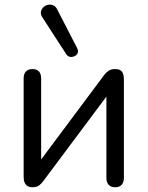

<svg xmlns="http://www.w3.org/2000/svg" viewBox="-20 -785 624 812"><path d="M117 7Q106 7 97.5 2.5Q89 -2 84.5 -12Q80 -22 80 -37V-453Q80 -473 90 -483Q100 -493 117 -493Q135 -493 144.5 -483Q154 -473 154 -453V-77H129L420 -467Q428 -478 439 -485.5Q450 -493 467 -493Q479 -493 487 -489Q495 -485 499.5 -475.5Q504 -466 504 -450V-33Q504 -14 494.5 -3.5Q485 7 467 7Q449 7 439.5 -3.5Q430 -14 430 -33V-410H455L163 -19Q156 -9 145.5 -1Q135 7 117 7ZM260 -556 159 -712Q151 -724 153 -735Q155 -746 163 -754Q171 -762 182 -764.5Q193 -767 204 -763Q215 -759 222 -745L306 -582Q312 -570 308.5 -561Q305 -552 295.5 -547.5Q286 -543 276.5 -544.5Q267 -546 260 -556Z"/></svg>

Font: Nunito
Style: Regular
Weight: 400
Designer: Vernon Adams
Foundry: Vernon Adams
Version: Version 3.602